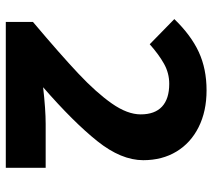

<svg xmlns="http://www.w3.org/2000/svg" viewBox="-56 -694 750 679"><g transform="rotate(90 319.5 -355.0)"><path d="M385 -477Q385 -527 357.5 -552.5Q330 -578 277 -578Q239 -578 206 -559.5Q173 -541 137 -509L48 -596Q105 -655 164.5 -682.5Q224 -710 300 -710Q374 -710 430 -682Q486 -654 516.5 -603.5Q547 -553 547 -486Q547 -408 479.5 -323.5Q412 -239 289 -132Q368 -141 419 -141H574V0H58V-96Q173 -193 240.5 -256.5Q308 -320 346.5 -375Q385 -430 385 -477Z"/></g></svg>

Font: Nebula Sans Bold
Style: Regular
Weight: 700
Designer: Paul D. Hunt for Adobe (as Source Sans)
Foundry: Nebula Entertainment & Broadcasting LLC
Version: Version 1.010